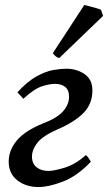

<svg xmlns="http://www.w3.org/2000/svg" viewBox="-20 -734 436 774"><path d="M15.1 -82.5Q15.1 -128.9 48.6 -168.5Q82 -208 155.8 -237.3Q210.4 -258.3 234.4 -285.6Q258.3 -313 258.3 -343.8Q258.3 -371.6 242.4 -383.8Q226.6 -396 201.2 -396Q181.6 -396 150.4 -386.5Q119.1 -377 74.2 -335.9L50.3 -361.8Q90.8 -406.2 127.9 -426.5Q165 -446.8 195.6 -451.9Q226.1 -457 247.6 -457Q288.6 -457 320.6 -435.5Q352.5 -414.1 352.5 -369.6Q352.5 -315.4 317.1 -279.1Q281.7 -242.7 212.9 -212.9Q152.3 -186.5 130.6 -158.4Q108.9 -130.4 108.9 -103Q108.9 -74.2 127.7 -59.6Q146.5 -44.9 174.8 -44.9Q197.8 -44.9 241.5 -58.3Q285.2 -71.8 326.2 -108.9Q331.5 -105 337.2 -96.7Q342.8 -88.4 346.2 -82Q291.5 -24.4 234.1 -2.2Q176.8 20 135.3 20Q84.5 20 49.8 -7.1Q15.1 -34.2 15.1 -82.5ZM387.2 -694.3 395.5 -669.9 218.8 -500Q205.1 -502.9 192.9 -519.5L319.8 -713.9Q326.7 -712.4 340.6 -708.7Q354.5 -705.1 368.2 -701.2Q381.8 -697.3 387.2 -694.3Z"/></svg>

Font: Gentium Book Plus
Style: Italic
Weight: 400
Italic angle: -8°
Designer: Victor Gaultney, Annie Olsen, Iska Routamaa, Becca Hirsbrunner
Foundry: SIL International
Version: Version 6.101